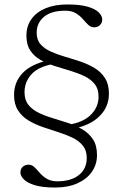

<svg xmlns="http://www.w3.org/2000/svg" viewBox="-20 -706 552 861"><path d="M228 135Q170.5 135 136.2 124.5Q102 114 86.8 98.2Q71.5 82.5 71.5 67.5Q71.5 52 81.8 42.2Q92 32.5 108 32.5Q123 32.5 134.5 43.8Q146 55 158.8 69.8Q171.5 84.5 190 95.8Q208.5 107 237.5 107Q298.5 107 333.8 79Q369 51 369 2.5Q369 -31.5 351.5 -53Q334 -74.5 305 -88.5Q276 -102.5 241 -113.5Q206 -124.5 171.2 -136.5Q136.5 -148.5 107.5 -166Q78.5 -183.5 60.8 -211Q43 -238.5 43 -280.5Q43 -338 81.8 -378.8Q120.5 -419.5 203 -437L216.5 -418.5Q151.5 -406.5 120.8 -372.5Q90 -338.5 90 -292.5Q90 -257.5 107.5 -235.8Q125 -214 154 -200Q183 -186 217.8 -175.8Q252.5 -165.5 287 -154Q321.5 -142.5 350.5 -125.2Q379.5 -108 397.2 -80.8Q415 -53.5 415 -10.5Q415 31.5 392 64.5Q369 97.5 326.8 116.2Q284.5 135 228 135ZM422 -272.5Q422 -307.5 404.5 -329.2Q387 -351 358 -364.8Q329 -378.5 294.5 -388.8Q260 -399 225.8 -409.8Q191.5 -420.5 162.5 -436.8Q133.5 -453 116 -479.2Q98.5 -505.5 98.5 -546.5Q98.5 -589 120.8 -620.2Q143 -651.5 184.2 -668.8Q225.5 -686 282 -686Q340 -686 374 -675.8Q408 -665.5 423.2 -650Q438.5 -634.5 438.5 -618.5Q438.5 -603.5 428.2 -593.5Q418 -583.5 402 -583.5Q387 -583.5 375.5 -594.8Q364 -606 351.2 -620.8Q338.5 -635.5 320 -646.8Q301.5 -658 272.5 -658Q210.5 -658 177.5 -630.8Q144.5 -603.5 144.5 -559Q144.5 -527 162 -507.2Q179.5 -487.5 208.5 -474.5Q237.5 -461.5 272 -451.5Q306.5 -441.5 341.2 -429.8Q376 -418 404.8 -400.5Q433.5 -383 451 -355.5Q468.5 -328 468.5 -286Q468.5 -225 424 -182.8Q379.5 -140.5 299.5 -127.5L281.5 -146Q350.5 -155.5 386.2 -190.2Q422 -225 422 -272.5Z"/></svg>

Font: Newsreader 16pt 16pt Light
Style: Regular
Weight: 300
Version: Version 1.003